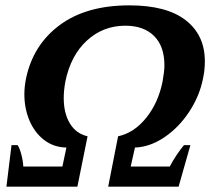

<svg xmlns="http://www.w3.org/2000/svg" viewBox="-20 -697 785 717"><path d="M23 -155H46Q54 -142 60 -119Q66 -96 67 -75H213L228 -146Q180 -147 144.5 -174.5Q109 -202 90 -247Q71 -292 71 -345Q71 -373 77 -403Q103 -529 202.5 -603Q302 -677 463 -677Q602 -677 673.5 -621.5Q745 -566 745 -468Q745 -435 738 -403Q725 -338 686.5 -279.5Q648 -221 594 -184.5Q540 -148 484 -146L468 -75H614Q624 -95 639.5 -118Q655 -141 667 -155H691L647 0H384L421 -188Q481 -201 526 -257Q571 -313 587 -392Q594 -431 594 -453Q594 -524 555.5 -562.5Q517 -601 448 -601Q365 -601 304.5 -545.5Q244 -490 224 -392Q218 -359 218 -331Q218 -274 241 -236Q264 -198 307 -188L269 0H4Z"/></svg>

Font: Trirong
Style: Bold Italic
Weight: 700
Italic angle: -12°
Designer: Katatrad Team
Foundry: CadsonDemak
Version: Version 1.001